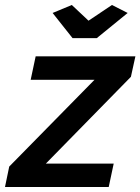

<svg xmlns="http://www.w3.org/2000/svg" viewBox="-58 -750 563 770"><path d="M153 -698 230 -730 297 -667 391 -730 454 -698 330 -597H233ZM-21 -82 321 -430H65L85 -524H485L467 -442L126 -94H398L378 0H-38Z"/></svg>

Font: PTCRaleway
Style: Bold Italic
Weight: 700
Italic angle: -12°
Designer: Matt McInerney, Pablo Impallari, Rodrigo Fuenzalida
Foundry: Matt McInerney, Pablo Impallari, Rodrigo Fuenzalida
Version: Version 3.000g; ttfautohint (v1.5) -l 8 -r 28 -G 28 -x 14 -D